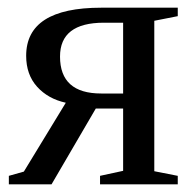

<svg xmlns="http://www.w3.org/2000/svg" viewBox="-20 -479 499 499"><path d="M151 -212Q105 -222 76.5 -253.5Q48 -285 48 -334Q48 -459 243 -459H442V-437L381 -425V-34L442 -22V0H240V-22L300 -35V-197H229L114 0H3V-22L42 -33ZM250 -420Q136 -420 136 -332Q136 -236 243 -236H300V-420Z"/></svg>

Font: Libra Serif Modern
Style: Regular
Weight: 400
Designer: Stefan Peev, Context Ltd
Foundry: Stefan Peev, Context Ltd
Version: Version 1.000